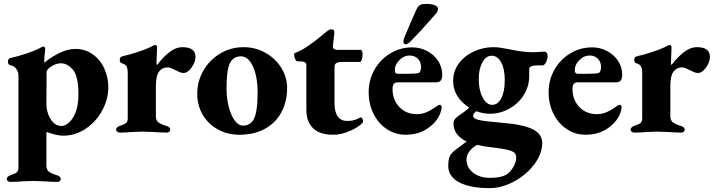

<svg xmlns="http://www.w3.org/2000/svg" viewBox="-20 -680 3680 989"><path d="M15 242Q15 228 38 221Q60 214 67.5 206.5Q75 199 75 183V-290Q75 -310 63.5 -325.5Q52 -341 34 -344Q27 -346 24 -350Q21 -354 21 -363Q21 -378 33 -381Q70 -389 112.5 -403Q155 -417 183 -431Q185 -432 192 -436Q199 -440 203 -440Q213 -440 213 -427L211 -405Q210 -399 209 -390Q208 -381 208 -369Q208 -359 210 -357Q230 -378 278 -403Q326 -428 368 -428Q419 -428 458 -400Q497 -372 517.5 -326.5Q538 -281 538 -231Q538 -169 506.5 -111Q475 -53 421.5 -17Q368 19 305 19Q289 19 265 13.5Q241 8 223 0Q219 0 219 11V172Q219 193 230.5 203Q242 213 271 222Q293 228 293 242Q293 248 288.5 252.5Q284 257 277 257Q243 257 209 254Q167 252 150 252Q134 252 96 254Q66 257 35 257Q27 257 21 253Q15 249 15 242ZM384 -194Q384 -288 355.5 -321Q327 -354 294 -354Q269 -354 244.5 -338Q220 -322 220 -309L219 -141Q219 -119 228 -93Q237 -67 254.5 -49Q272 -31 298 -31Q314 -31 334 -47.5Q354 -64 369 -100.5Q384 -137 384 -194Z M578 -12Q578 -26 601 -33Q623 -40 630.5 -47.5Q638 -55 638 -71V-304Q638 -325 632.5 -336.5Q627 -348 611 -353Q604 -355 600.5 -359Q597 -363 597 -372Q597 -387 610 -390Q646 -398 686 -411Q726 -424 754 -437Q773 -448 779 -448Q789 -448 789 -436L788 -406L786 -356Q786 -346 790 -346Q817 -383 851 -410Q885 -437 920 -437Q987 -437 987 -387Q987 -361 967 -332.5Q947 -304 925 -304Q916 -304 905 -308.5Q894 -313 883 -319Q855 -333 845 -333Q816 -333 799.5 -311.5Q783 -290 783 -236V-82Q783 -61 794.5 -51Q806 -41 835 -32Q857 -26 857 -12Q857 -6 852.5 -1.5Q848 3 841 3Q808 3 773 0Q729 -2 713 -2Q697 -2 659 0Q629 3 598 3Q590 3 584 -1.5Q578 -6 578 -12Z M996 -197Q996 -262 1028 -317Q1060 -372 1114.5 -404.5Q1169 -437 1235 -437Q1296 -437 1347.5 -408Q1399 -379 1429 -330.5Q1459 -282 1459 -226Q1459 -159 1431 -104.5Q1403 -50 1347.5 -18Q1292 14 1213 14Q1153 14 1103 -13Q1053 -40 1024.5 -88.5Q996 -137 996 -197ZM1285 -62Q1307 -99 1307 -202Q1307 -285 1283 -337.5Q1259 -390 1220 -390Q1194 -390 1177 -373Q1160 -356 1153.5 -319.5Q1147 -283 1147 -222Q1147 -174 1158 -130.5Q1169 -87 1188.5 -60Q1208 -33 1232 -33Q1267 -33 1285 -62Z M1558 -116V-346Q1558 -355 1551 -359Q1544 -363 1527 -364H1512Q1506 -364 1500.5 -376Q1495 -388 1495 -399Q1495 -406 1501 -408Q1554 -425 1659 -515Q1661 -516 1666.5 -520.5Q1672 -525 1676.5 -527Q1681 -529 1686 -529Q1696 -529 1699.5 -524.5Q1703 -520 1702 -507L1695 -445Q1692 -423 1720 -423H1840Q1842 -423 1845 -416Q1848 -409 1848 -404Q1848 -388 1844 -374.5Q1840 -361 1835 -361H1743Q1722 -361 1712.5 -355Q1703 -349 1703 -336V-149Q1703 -103 1720 -80Q1737 -57 1767 -57Q1787 -57 1799 -60Q1811 -63 1819.5 -67Q1828 -71 1832 -73Q1836 -75 1839 -75Q1844 -75 1847 -68.5Q1850 -62 1850 -53Q1850 -46 1826.5 -29.5Q1803 -13 1767.5 0.5Q1732 14 1696 14Q1627 14 1592.5 -19.5Q1558 -53 1558 -116Z M1879 -205Q1879 -268 1909 -321Q1939 -374 1990.5 -405Q2042 -436 2103 -436Q2145 -436 2180.5 -417Q2216 -398 2237 -366Q2258 -334 2258 -295Q2258 -275 2250.5 -265.5Q2243 -256 2227 -256H2029Q2015 -256 2008.5 -248Q2002 -240 2002 -221Q2002 -166 2037 -129Q2072 -92 2127 -92Q2154 -92 2178 -102.5Q2202 -113 2230 -133Q2239 -140 2244 -140Q2255 -140 2255 -127Q2255 -118 2249 -100Q2234 -55 2185.5 -20.5Q2137 14 2069 14Q2016 14 1972.5 -15Q1929 -44 1904 -94Q1879 -144 1879 -205ZM2082 -300Q2106 -300 2117.5 -301Q2129 -302 2138 -305Q2142 -306 2145.5 -315Q2149 -324 2149 -335Q2149 -361 2132.5 -377.5Q2116 -394 2090 -394Q2060 -394 2036 -369Q2012 -344 2014 -315Q2014 -308 2018 -304Q2022 -300 2029 -300ZM2058 -465Q2058 -475 2063 -487Q2077 -522 2096.5 -567Q2116 -612 2126 -633Q2134 -649 2144.5 -654.5Q2155 -660 2175 -660Q2201 -660 2218.5 -653.5Q2236 -647 2236 -635Q2236 -621 2226 -610L2201 -582Q2140 -512 2095 -467Q2080 -452 2069 -452Q2058 -452 2058 -465Z M2801 -390Q2801 -382 2797 -370Q2793 -358 2787 -350Q2781 -343 2774 -343H2747Q2721 -343 2711 -335Q2710 -334 2708 -333Q2706 -332 2706 -320.5Q2706 -309 2706 -288Q2706 -236 2678.5 -191.5Q2651 -147 2604 -120.5Q2557 -94 2503 -94Q2470 -94 2433 -107Q2417 -94 2417 -84Q2417 -69 2446.5 -62Q2476 -55 2562 -48Q2674 -39 2723.5 -14.5Q2773 10 2773 57Q2773 112 2732.5 166Q2692 220 2628.5 254.5Q2565 289 2501 289Q2401 289 2345 259Q2289 229 2289 176Q2289 143 2296.5 125.5Q2304 108 2330 89L2384 49Q2316 17 2316 -45Q2316 -67 2344 -85Q2378 -107 2397 -126Q2359 -149 2336.5 -184.5Q2314 -220 2314 -263Q2314 -313 2343 -352.5Q2372 -392 2420 -414.5Q2468 -437 2522 -437Q2539 -437 2559 -434Q2579 -431 2599 -427L2647 -418Q2689 -411 2729 -411Q2743 -411 2763 -413L2784 -414Q2792 -414 2796.5 -407.5Q2801 -401 2801 -390ZM2580 -268Q2580 -325 2561.5 -359Q2543 -393 2512 -393Q2484 -393 2465 -359Q2446 -325 2446 -273Q2446 -216 2466 -178Q2486 -140 2515 -140Q2545 -140 2562.5 -174.5Q2580 -209 2580 -268ZM2513 79Q2467 74 2437 66Q2383 99 2383 142Q2383 183 2417 209.5Q2451 236 2504 236Q2575 236 2602 209Q2619 192 2629 171Q2639 150 2639 130Q2639 115 2628.5 106Q2618 97 2591.5 91Q2565 85 2513 79Z M2806 -205Q2806 -268 2836 -321Q2866 -374 2917.5 -405Q2969 -436 3030 -436Q3072 -436 3107.5 -417Q3143 -398 3164 -366Q3185 -334 3185 -295Q3185 -275 3177.5 -265.5Q3170 -256 3154 -256H2956Q2942 -256 2935.5 -248Q2929 -240 2929 -221Q2929 -166 2964 -129Q2999 -92 3054 -92Q3081 -92 3105 -102.5Q3129 -113 3157 -133Q3166 -140 3171 -140Q3182 -140 3182 -127Q3182 -118 3176 -100Q3161 -55 3112.5 -20.5Q3064 14 2996 14Q2943 14 2899.5 -15Q2856 -44 2831 -94Q2806 -144 2806 -205ZM3009 -300Q3033 -300 3044.5 -301Q3056 -302 3065 -305Q3069 -306 3072.5 -315Q3076 -324 3076 -335Q3076 -361 3059.5 -377.5Q3043 -394 3017 -394Q2987 -394 2963 -369Q2939 -344 2941 -315Q2941 -308 2945 -304Q2949 -300 2956 -300Z M3228 -12Q3228 -26 3251 -33Q3273 -40 3280.5 -47.5Q3288 -55 3288 -71V-304Q3288 -325 3282.5 -336.5Q3277 -348 3261 -353Q3254 -355 3250.5 -359Q3247 -363 3247 -372Q3247 -387 3260 -390Q3296 -398 3336 -411Q3376 -424 3404 -437Q3423 -448 3429 -448Q3439 -448 3439 -436L3438 -406L3436 -356Q3436 -346 3440 -346Q3467 -383 3501 -410Q3535 -437 3570 -437Q3637 -437 3637 -387Q3637 -361 3617 -332.5Q3597 -304 3575 -304Q3566 -304 3555 -308.5Q3544 -313 3533 -319Q3505 -333 3495 -333Q3466 -333 3449.5 -311.5Q3433 -290 3433 -236V-82Q3433 -61 3444.5 -51Q3456 -41 3485 -32Q3507 -26 3507 -12Q3507 -6 3502.5 -1.5Q3498 3 3491 3Q3458 3 3423 0Q3379 -2 3363 -2Q3347 -2 3309 0Q3279 3 3248 3Q3240 3 3234 -1.5Q3228 -6 3228 -12Z"/></svg>

Font: EB Garamond ExtraBold
Style: Regular
Weight: 800
Designer: Georg Duffner and Octavio Pardo
Foundry: Georg Duffner
Version: Version 1.000